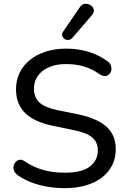

<svg xmlns="http://www.w3.org/2000/svg" viewBox="-20 -966 658 995"><path d="M316 9Q269 9 225 1.5Q181 -6 142 -21Q103 -36 72 -58Q59 -67 53.5 -80Q48 -93 50.5 -105.5Q53 -118 61.5 -127Q70 -136 82 -138Q94 -140 108 -130Q154 -99 204.5 -85Q255 -71 316 -71Q404 -71 445.5 -103Q487 -135 487 -187Q487 -230 457 -254.5Q427 -279 356 -293L250 -315Q156 -335 109.5 -381Q63 -427 63 -504Q63 -551 82 -589.5Q101 -628 136 -656Q171 -684 218.5 -699Q266 -714 324 -714Q386 -714 440.5 -697Q495 -680 539 -647Q551 -638 555 -625.5Q559 -613 556.5 -601Q554 -589 545.5 -581Q537 -573 524.5 -572Q512 -571 497 -581Q457 -609 415 -621.5Q373 -634 323 -634Q272 -634 234.5 -618Q197 -602 176.5 -573.5Q156 -545 156 -507Q156 -461 184 -435Q212 -409 278 -395L383 -374Q483 -353 531.5 -309.5Q580 -266 580 -193Q580 -147 561.5 -110Q543 -73 509 -46.5Q475 -20 426 -5.5Q377 9 316 9ZM355 -770Q346 -760 334.5 -759Q323 -758 314 -764.5Q305 -771 302.5 -781Q300 -791 307 -802L394 -929Q403 -942 415 -945Q427 -948 439 -944Q451 -940 458.5 -931.5Q466 -923 466.5 -911.5Q467 -900 457 -888Z"/></svg>

Font: Nunito Medium
Style: Regular
Weight: 500
Designer: Vernon Adams
Foundry: Vernon Adams
Version: Version 3.601